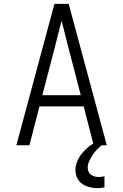

<svg xmlns="http://www.w3.org/2000/svg" viewBox="-20 -755 640 998"><path d="M65 0 263 -735H337L535 0H467L415 -202H185L133 0ZM200 -260H400L340 -490Q330 -529 320 -568.5Q310 -608 300 -648Q290 -608 280 -568.5Q270 -529 260 -490ZM488 223Q467 223 446.5 218Q426 213 408.5 201.5Q391 190 381.5 170.5Q372 151 372 130Q372 102 384.5 76.5Q397 51 416.5 30.5Q436 10 459.5 -5.5Q483 -21 509 -33V0Q495 11 482.5 24Q470 37 460.5 52Q451 67 443.5 83.5Q436 100 436 118Q436 128 440.5 138Q445 148 454 154Q463 160 473 162.5Q483 165 494 165Q501 165 508.5 164Q516 163 523 161V219Q515 221 506 222Q497 223 488 223Z"/></svg>

Font: Iosevka Aile Light
Style: Regular
Weight: 300
Designer: Belleve Invis
Foundry: Belleve Invis
Version: Version 27.3.5; ttfautohint (v1.8.4)